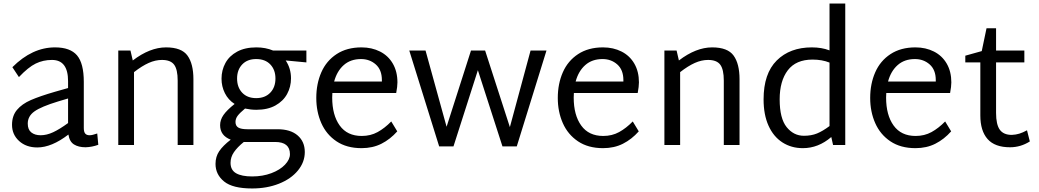

<svg xmlns="http://www.w3.org/2000/svg" viewBox="-20 -820 5879 1086"><path d="M536 -1Q500 12 464 13Q424 13 398.5 -3Q373 -19 367 -59Q272 14 191 14Q128 14 88 -22.5Q48 -59 48 -114Q48 -165 76 -198.5Q104 -232 154.5 -254Q205 -276 291 -301L365 -322V-361Q365 -481 274 -481Q224 -481 182 -460.5Q140 -440 87 -384L50 -440Q162 -552 291 -552Q377 -552 415.5 -507Q454 -462 454 -357V-96Q454 -74 462 -64.5Q470 -55 487 -55Q502 -55 530 -65ZM210 -55Q244 -55 280.5 -72Q317 -89 365 -124V-263L308 -246Q213 -217 175 -190Q137 -163 137 -121Q137 -87 157 -71Q177 -55 210 -55Z M1074 -372V0H985V-364Q985 -427 965 -454Q945 -481 896 -481Q859 -481 821 -464Q783 -447 738 -412V0H649V-534H718L731 -478Q828 -552 919 -552Q1007 -552 1040.5 -505.5Q1074 -459 1074 -372Z M1713 -467 1596 -478Q1626 -433 1626 -377Q1626 -329 1604 -288.5Q1582 -248 1538 -223.5Q1494 -199 1430 -199Q1399 -199 1366 -206Q1337 -182 1324.5 -165.5Q1312 -149 1312 -130Q1312 -108 1328 -98.5Q1344 -89 1380 -89H1550Q1623 -89 1663.5 -54Q1704 -19 1704 40Q1704 97 1665 144.5Q1626 192 1558 219Q1490 246 1406 246Q1296 246 1247.5 206.5Q1199 167 1199 107Q1199 66 1220 35Q1241 4 1285 -30Q1225 -53 1225 -112Q1225 -142 1244 -169.5Q1263 -197 1307 -232Q1271 -255 1252 -293Q1233 -331 1233 -375Q1233 -423 1255 -463.5Q1277 -504 1321.5 -528Q1366 -552 1430 -552Q1482 -552 1525 -534H1713ZM1538 -376Q1538 -425 1509 -455.5Q1480 -486 1429 -486Q1379 -486 1350 -455.5Q1321 -425 1321 -376Q1321 -326 1350 -295.5Q1379 -265 1429 -265Q1479 -265 1508.5 -295.5Q1538 -326 1538 -376ZM1536 -17H1371H1359Q1322 13 1303 41Q1284 69 1284 101Q1284 142 1315.5 160Q1347 178 1406 178Q1466 178 1515 159.5Q1564 141 1592 111.5Q1620 82 1620 52Q1620 -17 1536 -17Z M2193 -133 2227 -77Q2187 -32 2137.5 -7Q2088 18 2025 18Q1941 18 1883.5 -20.5Q1826 -59 1797.5 -123.5Q1769 -188 1769 -266Q1769 -346 1797.5 -411Q1826 -476 1884 -514Q1942 -552 2025 -552Q2083 -552 2129.5 -528.5Q2176 -505 2202 -460Q2228 -415 2228 -354Q2228 -331 2221 -294H1860Q1859 -285 1859 -268Q1859 -169 1901.5 -110Q1944 -51 2026 -51Q2076 -51 2116 -73Q2156 -95 2193 -133ZM1870 -359H2140V-367Q2140 -425 2105.5 -455.5Q2071 -486 2022 -486Q1963 -486 1924.5 -452Q1886 -418 1870 -359Z M3071 -534 2903 8H2822L2683 -423L2545 8H2464L2295 -534H2387L2506 -103L2644 -534H2724L2864 -101L2981 -534Z M3559 -133 3593 -77Q3553 -32 3503.5 -7Q3454 18 3391 18Q3307 18 3249.5 -20.5Q3192 -59 3163.5 -123.5Q3135 -188 3135 -266Q3135 -346 3163.5 -411Q3192 -476 3250 -514Q3308 -552 3391 -552Q3449 -552 3495.5 -528.5Q3542 -505 3568 -460Q3594 -415 3594 -354Q3594 -331 3587 -294H3226Q3225 -285 3225 -268Q3225 -169 3267.5 -110Q3310 -51 3392 -51Q3442 -51 3482 -73Q3522 -95 3559 -133ZM3236 -359H3506V-367Q3506 -425 3471.5 -455.5Q3437 -486 3388 -486Q3329 -486 3290.5 -452Q3252 -418 3236 -359Z M4163 -372V0H4074V-364Q4074 -427 4054 -454Q4034 -481 3985 -481Q3948 -481 3910 -464Q3872 -447 3827 -412V0H3738V-534H3807L3820 -478Q3917 -552 4008 -552Q4096 -552 4129.5 -505.5Q4163 -459 4163 -372Z M4761 -800V0H4692L4682 -45Q4609 18 4521 18Q4456 18 4405.5 -14.5Q4355 -47 4327 -109Q4299 -171 4299 -258Q4299 -404 4373.5 -478Q4448 -552 4572 -552Q4628 -552 4672 -535V-800ZM4527 -52Q4569 -52 4601 -65Q4633 -78 4672 -107V-466Q4630 -483 4576 -483Q4482 -483 4436 -422.5Q4390 -362 4390 -258Q4390 -150 4429.5 -101Q4469 -52 4527 -52Z M5326 -133 5360 -77Q5320 -32 5270.5 -7Q5221 18 5158 18Q5074 18 5016.5 -20.5Q4959 -59 4930.5 -123.5Q4902 -188 4902 -266Q4902 -346 4930.5 -411Q4959 -476 5017 -514Q5075 -552 5158 -552Q5216 -552 5262.5 -528.5Q5309 -505 5335 -460Q5361 -415 5361 -354Q5361 -331 5354 -294H4993Q4992 -285 4992 -268Q4992 -169 5034.5 -110Q5077 -51 5159 -51Q5209 -51 5249 -73Q5289 -95 5326 -133ZM5003 -359H5273V-367Q5273 -425 5238.5 -455.5Q5204 -486 5155 -486Q5096 -486 5057.5 -452Q5019 -418 5003 -359Z M5805 -20Q5753 13 5693 13Q5607 13 5566 -33.5Q5525 -80 5525 -167V-467H5440V-505L5533 -531L5560 -660H5614V-534H5774V-467H5614V-181Q5614 -116 5635 -86.5Q5656 -57 5703 -57Q5726 -58 5745.5 -64Q5765 -70 5789 -83Z"/></svg>

Font: Martel Sans
Style: Regular
Weight: 400
Designer: Dan Reynolds and Mathieu Réguer
Foundry: Dan Reynolds and Mathieu Réguer
Version: Version 1.002; ttfautohint (v1.1) -l 5 -r 5 -G 72 -x 0 -D la